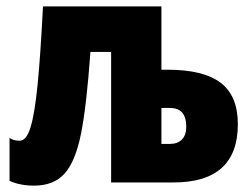

<svg xmlns="http://www.w3.org/2000/svg" viewBox="-20 -573 791 603"><path d="M487 -354H507Q619 -354 673 -313Q727 -272 727 -183Q727 0 525 0H329V-410H264Q252 -241 234.5 -153.5Q217 -66 183 -28Q149 10 87 10Q43 10 10 -5V-140Q22 -131 42 -131Q63 -131 76 -173.5Q89 -216 98 -306Q107 -396 115 -553H487ZM487 -234V-121H513Q538 -121 551.5 -135Q565 -149 565 -175Q565 -204 552.5 -219Q540 -234 512 -234Z"/></svg>

Font: Noto Sans UI CondBlack
Style: Regular
Weight: 900
Width: 3
Designer: Monotype Design Team
Foundry: Monotype Imaging Inc.
Version: Version 1.001